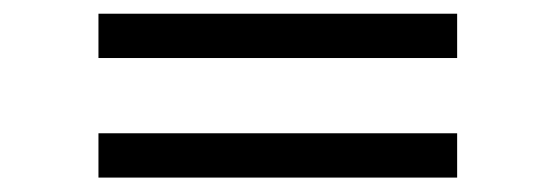

<svg xmlns="http://www.w3.org/2000/svg" viewBox="-20 -496 790 273"><path d="M630 -413.5H120V-476.5H630ZM630 -243.5H120V-306.5H630Z"/></svg>

Font: CCSD_manrope
Style: Regular
Weight: 400
Designer: Mikhail Sharanda
Foundry: Mikhail Sharanda
Version: Version 4.503